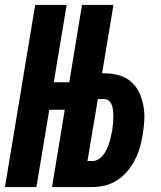

<svg xmlns="http://www.w3.org/2000/svg" viewBox="-29 -755 649 775"><path d="M-9 0 113 -735H240L188 -423H314L295 -312H170L118 0ZM181 0 302 -735H429L383 -459H393Q422 -459 450 -451.5Q478 -444 499 -426Q520 -408 532 -383Q544 -358 549.5 -329.5Q555 -301 553.5 -271.5Q552 -242 547 -213Q543 -187 536 -161.5Q529 -136 516.5 -111.5Q504 -87 486.5 -65.5Q469 -44 445.5 -28.5Q422 -13 396 -6.5Q370 0 344 0ZM344 -105Q357 -105 369 -112.5Q381 -120 389 -131Q397 -142 402.5 -154Q408 -166 412 -178.5Q416 -191 418.5 -203.5Q421 -216 424 -229Q426 -241 427 -253.5Q428 -266 428.5 -278Q429 -290 428 -302.5Q427 -315 424 -326Q421 -337 413 -346Q405 -355 393 -355H366L324 -105Z"/></svg>

Font: Iosevka Curly XBdEx
Style: Italic
Weight: 800
Width: 7
Italic angle: -9°
Monospace: yes
Designer: Belleve Invis
Foundry: Belleve Invis
Version: Version 11.1.0; ttfautohint (v1.8.3)